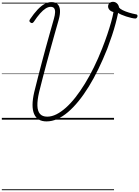

<svg xmlns="http://www.w3.org/2000/svg" viewBox="-20 -1312 1528 2105"><path d="M490 19Q389 19 354 -62.5Q319 -144 355 -301Q376 -387 397 -468Q418 -549 439 -629Q460 -709 481.5 -787.5Q503 -866 525.5 -945.5Q548 -1025 571 -1106Q583 -1148 584 -1177Q585 -1206 573.5 -1221.5Q562 -1237 535 -1237Q509 -1237 480.5 -1219Q452 -1201 419.5 -1164.5Q387 -1128 350 -1072Q341 -1060 332 -1059Q323 -1058 313 -1066Q303 -1073 302.5 -1082Q302 -1091 310 -1102Q352 -1164 391.5 -1206Q431 -1248 469 -1268.5Q507 -1289 544 -1289Q587 -1289 610.5 -1267Q634 -1245 637.5 -1202Q641 -1159 624 -1097Q602 -1021 580 -942.5Q558 -864 536 -784.5Q514 -705 492.5 -625Q471 -545 450 -464.5Q429 -384 409 -303Q388 -213 390 -153Q392 -93 418.5 -63Q445 -33 498 -33Q547 -33 598 -58.5Q649 -84 702 -131Q755 -178 807.5 -245Q860 -312 911 -395Q962 -478 1009.5 -574.5Q1057 -671 1099 -778Q1131 -859 1156 -933Q1181 -1007 1198.5 -1070Q1216 -1133 1224 -1180Q1195 -1187 1180 -1204.5Q1165 -1222 1165 -1241Q1165 -1263 1180 -1277.5Q1195 -1292 1219 -1292Q1243 -1292 1261.5 -1275.5Q1280 -1259 1286 -1229Q1296 -1215 1325 -1200.5Q1354 -1186 1393.5 -1174Q1433 -1162 1475 -1154Q1483 -1153 1486 -1145.5Q1489 -1138 1486.5 -1129.5Q1484 -1121 1477.5 -1114.5Q1471 -1108 1461 -1109Q1445 -1110 1418.5 -1116Q1392 -1122 1363 -1131.5Q1334 -1141 1310 -1151.5Q1286 -1162 1275 -1171Q1263 -1113 1246.5 -1051Q1230 -989 1207.5 -921.5Q1185 -854 1156 -777Q1109 -659 1058.5 -555Q1008 -451 953 -362Q898 -273 841 -203Q784 -133 725.5 -83Q667 -33 608 -7Q549 19 490 19ZM0 763H1230V773H0ZM0 -20H1230V0H0ZM0 -505H1230V-500H0ZM0 -1283H1230V-1273H0Z"/></svg>

Font: Playwrite NL Guides
Style: Regular
Weight: 400
Designer: Veronika Burian, José Scaglione
Foundry: TypeTogether
Version: Version 1.003